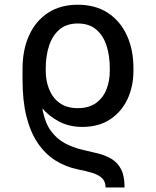

<svg xmlns="http://www.w3.org/2000/svg" viewBox="-20 -573 668 824"><path d="M514.6 231.4H433.1Q433.1 206.5 418.5 192.1Q403.8 177.7 377.4 169.4Q351.1 161.1 315.9 154.3Q262.2 143.6 218 115.7Q173.8 87.9 142.1 41Q110.4 -5.9 93.5 -73.2Q76.7 -140.6 76.7 -231V-274.9L158.7 -273.9V-230Q152.8 -150.9 163.6 -97.4Q174.3 -43.9 199 -10.5Q223.6 22.9 258.1 41.5Q292.5 60.1 334 69.8Q368.7 77.6 401.1 85.7Q433.6 93.8 459.2 109.4Q484.9 125 499.8 153.6Q514.6 182.1 514.6 231.4ZM333.5 -28.3Q277.3 -28.3 233.2 -51.5Q189 -74.7 157.2 -113Q125.5 -151.4 106.4 -196.3Q100.6 -210.4 93.5 -222.2Q86.4 -233.9 81.5 -244.9Q76.7 -255.9 76.7 -267.6V-277.3Q76.7 -358.9 104.7 -420.9Q132.8 -482.9 185.8 -517.8Q238.8 -552.7 314 -552.7Q389.2 -552.7 442.4 -518.1Q495.6 -483.4 524.2 -421.9Q552.7 -360.4 552.7 -279.3V-269Q552.7 -201.2 526.6 -146.5Q500.5 -91.8 451.7 -60.1Q402.8 -28.3 333.5 -28.3ZM314 -108.9Q361.8 -108.9 392.3 -131.1Q422.9 -153.3 437 -189.7Q451.2 -226.1 451.2 -269V-279.3Q451.2 -334 437 -377.7Q422.9 -421.4 392.3 -446.8Q361.8 -472.2 314 -472.2Q266.1 -472.2 235.8 -446.8Q205.6 -421.4 190.9 -377.7Q176.3 -334 176.3 -279.3V-269Q176.3 -226.1 190.9 -189.7Q205.6 -153.3 235.8 -131.1Q266.1 -108.9 314 -108.9Z"/></svg>

Font: Inter 17pt
Style: Regular
Weight: 400
Version: Version 4.001;git-66647c0bb